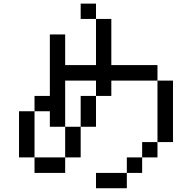

<svg xmlns="http://www.w3.org/2000/svg" viewBox="-20 -879 1040 1040"><path d="M83 -26.4V-276.4H167V-359.4H250V-692.4H333V-526.4H500V-776.4H583V-526.4H833V-442.4H583V-359.4H500V-192.4H417V-26.4H333V-192.4H250V-276.4H167V-26.4H333V57.6H167V-26.4ZM750 -26.4V-109.4H833V-26.4ZM750 -26.4V57.6H667V-26.4ZM667 57.6V140.6H500V57.6ZM417 -192.4V-359.4H500V-442.4H333V-192.4ZM833 -109.4V-442.4H917V-109.4ZM500 -776.4H417V-859.4H500Z"/></svg>

Font: KH Dot Kodenmachou 12
Style: Regular
Weight: 400
Designer: Original version for X68000 by Keitarou Hiraki (http://hp.vector.co.jp/authors/VA000874/) / TrueType conversion by Homem
Version: Version 1.00.20150527